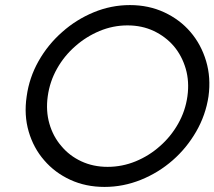

<svg xmlns="http://www.w3.org/2000/svg" viewBox="-20 -728 844 756"><path d="M85 -348.5Q74 -274.7 93 -209.8Q112 -145 153.9 -97Q195.9 -48 256.8 -20Q317.7 8 391.5 8Q465.4 8 534.8 -20Q604.2 -48 660.1 -97Q715 -145 752.5 -210Q790 -275 801 -348.7Q811 -422.5 791.5 -487.7Q772 -553 730 -602Q688.1 -651 626.7 -679.5Q565.4 -708 491.5 -708Q417.7 -708 348.8 -679.5Q280 -651 225 -602Q169 -553 132 -487.7Q95 -422.3 85 -348.5ZM168 -349Q176 -407 204.5 -457.6Q233 -508.3 276.4 -546Q319 -583.8 372 -605.9Q425 -628 482 -628Q539 -628 585.5 -606Q632 -584 664.7 -546Q696.5 -508 711.3 -457.5Q726 -407 718 -349Q710 -291 681.2 -240.4Q652.5 -189.9 609.9 -152.7Q567.4 -114.7 514.2 -92.8Q461 -71 403.6 -71Q346.9 -71 300 -92.9Q253.1 -114.8 221.5 -153Q189.1 -190.3 174.6 -240.7Q160 -291 168 -349Z"/></svg>

Font: Josefin Slab Thin
Style: Italic
Weight: 100
Italic angle: -12°
Designer: Santiago Orozco
Foundry: Typemade
Version: Version 2.000